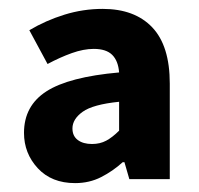

<svg xmlns="http://www.w3.org/2000/svg" viewBox="-20 -832 448 432"><path d="M149 -420Q96 -420 65 -453.5Q34 -487 34 -533Q34 -594 84.5 -626.5Q135 -659 248 -669Q246 -695 232.5 -708.5Q219 -722 191 -722Q168 -722 141.5 -712.5Q115 -703 87 -688L46 -764Q83 -786 125 -799Q167 -812 211 -812Q283 -812 322.5 -770.5Q362 -729 362 -644V-429H271L260 -467H256Q234 -447 207.5 -433.5Q181 -420 149 -420ZM187 -508Q205 -508 219 -515.5Q233 -523 248 -538V-603Q189 -597 166 -580.5Q143 -564 143 -543Q143 -526 155 -517Q167 -508 187 -508Z"/></svg>

Font: Noto Sans HK Thin ExtraBold
Style: Regular
Weight: 800
Version: Version 2.004-H2;hotconv 1.0.118;makeotfexe 2.5.65603